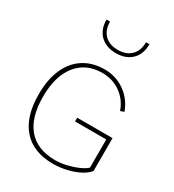

<svg xmlns="http://www.w3.org/2000/svg" viewBox="-218 -1049 1069 1178"><g transform="rotate(30 317.0 -460.5)"><path d="M330.6 -314H581.1V-81.1Q559.6 -54.2 520.5 -34.9Q481.4 -15.6 434.8 -5.1Q388.2 5.4 342.8 5.4Q202.6 5.4 128.4 -78.9Q54.2 -163.1 54.2 -321.8Q54.2 -426.3 87.2 -500.7Q120.1 -575.2 182.1 -615.2Q244.1 -655.3 330.1 -655.3Q410.2 -655.3 473.1 -610.8Q536.1 -566.4 564 -490.2L538.1 -481Q514.2 -549.3 457.8 -589.4Q401.4 -629.4 328.6 -629.4Q213.9 -629.4 149.2 -548.1Q84.5 -466.8 84.5 -321.8Q84.5 -174.3 150.4 -97.4Q216.3 -20.5 343.3 -20.5Q379.9 -20.5 421.1 -30Q462.4 -39.6 497.8 -54.9Q533.2 -70.3 551.8 -87.9V-287.6H330.6ZM489.3 -925.8Q489.3 -855.5 448 -815.4Q406.7 -775.4 337.4 -775.4Q268.1 -775.4 226.8 -815.4Q185.5 -855.5 185.5 -925.8H210.4Q210.4 -866.7 243.9 -832.8Q277.3 -798.8 337.4 -798.8Q397.5 -798.8 431.2 -832.8Q464.8 -866.7 464.8 -925.8Z"/></g></svg>

Font: Estedad-FD Thin
Style: Regular
Weight: 100
Designer: Amin Abedi
Version: Version 7.3